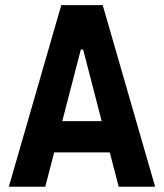

<svg xmlns="http://www.w3.org/2000/svg" viewBox="-20 -713 626 733"><path d="M13.7 0 213.9 -693.4H372.1L572.3 0H433.1L297.4 -523.9H288.6L152.8 0ZM114.7 -131.3V-250.5H466.3V-131.3Z"/></svg>

Font: Cascadia Mono PL
Style: Regular
Weight: 400
Monospace: yes
Designer: Aaron Bell
Foundry: Saja Typeworks
Version: Version 2102.003